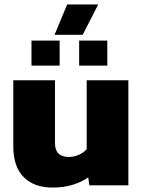

<svg xmlns="http://www.w3.org/2000/svg" viewBox="-20 -836 644 866"><path d="M226 -679 283 -816H423L353 -679ZM122 -540V-653H249V-540ZM337 -540V-653H464V-540ZM217 10Q134 10 87 -37Q40 -84 40 -175V-474H228V-190Q228 -128 291 -128Q314 -128 336 -138Q358 -148 371 -163V-474H559V0H383L378 -36Q350 -16 309.5 -3Q269 10 217 10Z"/></svg>

Font: Kanit
Style: Bold
Weight: 700
Designer: Katatrad Team
Foundry: CadsonDemak
Version: Version 2.000; ttfautohint (v1.8.3)